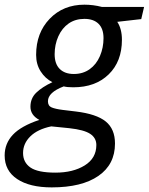

<svg xmlns="http://www.w3.org/2000/svg" viewBox="-82 -565 639 825"><path d="M168.7 -408.9Q152.8 -373.5 152.8 -332Q152.8 -290.5 174.6 -268.8Q196.3 -247.1 235.4 -247.1Q274.4 -247.1 303.2 -267.6Q332 -288.1 347.4 -324Q362.8 -359.9 362.8 -400.9Q362.8 -441.9 341.3 -462.9Q319.8 -483.9 280.8 -483.9Q241.7 -483.9 213.1 -464.1Q184.6 -444.3 168.7 -408.9ZM332 58.1Q332 27.8 305.7 10.3Q279.3 -7.3 215.8 -14.2L138.2 -22Q79.6 -9.8 48.3 21Q17.1 51.8 17.1 92.3Q17.1 132.8 48.8 154.8Q80.6 176.8 156.2 176.8Q231.9 176.8 282 145.8Q332 114.7 332 58.1ZM441.9 -394Q441.9 -300.8 385 -245.4Q328.1 -189.9 232.9 -189.9Q206.1 -189.9 191.9 -193.8Q124 -168 124 -129.9Q124 -109.9 140.1 -103.3Q156.2 -96.7 187 -92.8L244.1 -85.9Q332.5 -75.2 372.3 -43Q412.1 -10.7 412.1 51.8Q412.1 141.6 340.8 190.9Q269.5 240.2 140.1 240.2Q45.4 240.2 -8.3 204.3Q-62 168.5 -62 103Q-62 51.8 -26.9 14.2Q8.3 -23.4 86.9 -49.8Q48.8 -70.3 48.8 -106.4Q48.8 -142.6 73.7 -166.7Q98.6 -190.9 143.1 -211.9Q112.3 -227.5 92.8 -258.1Q73.2 -288.6 73.2 -329.1Q73.2 -423.8 131.6 -484.4Q189.9 -544.9 280.8 -544.9Q318.8 -544.9 356 -535.2H537.1L524.9 -482.9L421.9 -471.2Q441.9 -440.9 441.9 -394Z"/></svg>

Font: OpenSans-Italic
Style: Italic
Weight: 400
Italic angle: -12°
Foundry: Ascender Corporation
Version: Version 1.10